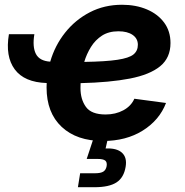

<svg xmlns="http://www.w3.org/2000/svg" viewBox="-20 -575 769 799"><path d="M408.7 11.7Q299.3 11.7 236.6 -47.1Q173.8 -106 173.8 -210.9Q173.8 -220.2 174.3 -229.5Q81.1 -232.4 41.3 -286.4Q1.5 -340.3 17.1 -432.6H123Q114.3 -379.9 129.4 -350.6Q144.5 -321.3 189 -318.4Q208.5 -385.7 251 -439.2Q293.5 -492.7 353.8 -523.9Q414.1 -555.2 487.8 -555.2Q545.4 -555.2 591.1 -535.9Q636.7 -516.6 663.1 -481Q689.5 -445.3 689.5 -396Q689.5 -334.5 646.5 -299.3Q603.5 -264.2 520.3 -248Q437 -231.9 315.4 -229Q314.9 -218.3 314.9 -208.5Q314.9 -161.6 337.6 -130.1Q360.4 -98.6 419.4 -98.6Q460.9 -98.6 493.2 -116Q525.4 -133.3 539.1 -164.1L670.9 -146.5Q643.6 -75.2 574.2 -31.7Q504.9 11.7 408.7 11.7ZM330.6 -317.4Q420.4 -318.8 468.8 -326.2Q517.1 -333.5 535.4 -348.4Q553.7 -363.3 553.7 -388.7Q553.7 -414.6 532 -429.7Q510.3 -444.8 472.7 -444.8Q432.6 -444.8 404.5 -426.8Q376.5 -408.7 358.4 -379.4Q340.3 -350.1 330.6 -317.4ZM304.2 204.1 313.5 146H375.5Q398.9 146 409.9 139.2Q420.9 132.3 423.8 116.2Q426.3 100.1 418 93.3Q409.7 86.4 385.7 86.4H340.8L376.5 -21.5H432.6L429.2 0L419.4 43Q465.3 40.5 487.3 60.3Q509.3 80.1 502.9 118.7Q495.6 164.1 464.8 184.1Q434.1 204.1 372.6 204.1Z"/></svg>

Font: Inter
Style: Bold Italic
Weight: 700
Italic angle: -9.39999°
Designer: Rasmus Andersson
Foundry: rsms
Version: Version 4.001;git-9221beed3